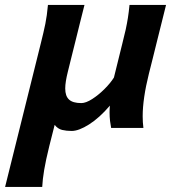

<svg xmlns="http://www.w3.org/2000/svg" viewBox="-38 -513 686 770"><path d="M537.1 0H407.7Q405.3 -11.7 403.3 -28.1Q401.4 -44.4 401.4 -62.5Q401.4 -76.2 402.8 -89.4Q360.4 -40 319.1 -13.9Q277.8 12.2 249.5 12.2Q228.5 12.2 211.2 8.1Q193.8 3.9 181.2 -12.2L159.7 72.8Q145.5 130.4 139.2 168.2Q132.8 206.1 131.3 236.8H-17.6L125.5 -338.4Q137.2 -384.8 143.8 -417.2Q150.4 -449.7 154.3 -493.2H300.8Q300.8 -493.2 295.7 -472.9Q290.5 -452.6 282.5 -420.4Q274.4 -388.2 265.4 -351.3Q256.3 -314.5 247.8 -280.8Q239.3 -247.1 233.9 -224.6Q229 -205.1 226.3 -188.2Q223.6 -171.4 223.6 -158.2Q223.6 -127.9 238.8 -113.8Q253.9 -99.6 288.1 -99.6Q306.6 -99.6 332 -116Q357.4 -132.3 381.3 -156.2Q405.3 -180.2 418.9 -202.1L452.6 -338.4Q460.9 -370.6 466.1 -394.3Q471.2 -418 474.9 -440.9Q478.5 -463.9 481.4 -493.2H627.9Q627.9 -493.2 623 -473.4Q618.2 -453.6 610.1 -421.6Q602.1 -389.6 592.8 -352.3Q583.5 -314.9 574.7 -279.3Q565.9 -243.7 559.1 -217.3Q534.2 -117.2 534.2 -46.9Q534.2 -22 537.1 0Z"/></svg>

Font: Andika
Style: Bold Italic
Weight: 700
Italic angle: -14°
Designer: Victor Gaultney, Annie Olsen, Julie Remington, Don Collingsworth, Eric Hays, Becca Hirsbrunner
Foundry: SIL International
Version: Version 6.101